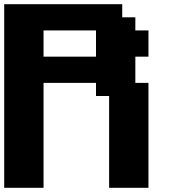

<svg xmlns="http://www.w3.org/2000/svg" viewBox="-20 -895 852 915"><path d="M500 0H687.5V-500H625V-625H687.5V-750H625V-812.5H562.5V-875H0V0H187.5V-500H437.5V-437.5H500ZM437.5 -625H187.5V-750H437.5Z"/></svg>

Font: Faithful 32x
Style: Semibold
Weight: 400
Foundry: Faithful Resource Pack
Version: Version 1.0; January 27, 2023